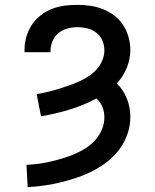

<svg xmlns="http://www.w3.org/2000/svg" viewBox="-20 -548 640 791"><path d="M94 223 89 131Q115 130 140.5 126.5Q166 123 191 117Q216 111 240.5 103.5Q265 96 288.5 86Q312 76 334 62Q356 48 373 28.5Q390 9 400 -15Q410 -39 410 -65Q410 -87 402 -107.5Q394 -128 377 -142Q324 -114 266.5 -96.5Q209 -79 149 -69L131 -160Q153 -164 174.5 -169Q196 -174 217.5 -180.5Q239 -187 260.5 -194.5Q282 -202 302.5 -211Q323 -220 342 -232Q361 -244 376.5 -260.5Q392 -277 401 -298Q410 -319 410 -341Q410 -362 401.5 -381.5Q393 -401 376.5 -413.5Q360 -426 340 -431Q320 -436 299 -436Q278 -436 257.5 -430.5Q237 -425 221 -412Q205 -399 196.5 -379Q188 -359 188 -338V-333H81V-343Q81 -370 88.5 -396Q96 -422 110.5 -444.5Q125 -467 146.5 -484Q168 -501 193 -511Q218 -521 245 -524.5Q272 -528 299 -528Q326 -528 353 -524Q380 -520 405 -510Q430 -500 451.5 -483.5Q473 -467 487.5 -444.5Q502 -422 509.5 -395.5Q517 -369 517 -342Q517 -304 502 -268Q487 -232 461 -204Q475 -191 485.5 -175Q496 -159 503 -141Q510 -123 513.5 -104.5Q517 -86 517 -67Q517 -31 505.5 3Q494 37 473 65.5Q452 94 424.5 116Q397 138 365.5 154.5Q334 171 300.5 182.5Q267 194 233 202.5Q199 211 164 216Q129 221 94 223Z"/></svg>

Font: Iosevka Semibold Extended
Style: Regular
Weight: 600
Width: 7
Monospace: yes
Designer: Belleve Invis
Foundry: Belleve Invis
Version: Version 32.5.0; ttfautohint (v1.8.4)